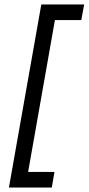

<svg xmlns="http://www.w3.org/2000/svg" viewBox="-20 -710 397 860"><path d="M226 -620 106 60H224L212 130H20L165 -690H357L344 -620Z"/></svg>

Font: Overused Grotesk
Style: Italic
Weight: 400
Italic angle: -10°
Version: Version 0.003